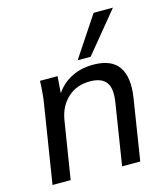

<svg xmlns="http://www.w3.org/2000/svg" viewBox="-112 -842 813 930"><g transform="rotate(-15 294.5 -377.0)"><path d="M36 0 97 -384Q102 -413 104.5 -443Q107 -473 108 -503H196L188 -395L175 -394Q205 -452 257 -482Q309 -512 376 -512Q468 -512 504 -459Q540 -406 524 -305L476 0H385L433 -304Q445 -376 421.5 -407Q398 -438 340 -438Q273 -438 228.5 -397Q184 -356 173 -288L127 0ZM310 -552 444 -754H541L375 -552Z"/></g></svg>

Font: Mulish ExtraLight Medium
Style: Italic
Weight: 500
Italic angle: -9°
Version: Version 3.603